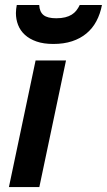

<svg xmlns="http://www.w3.org/2000/svg" viewBox="-20 -757 433 777"><path d="M16.1 0 124 -512.2H247.1L139.2 0ZM392.6 -736.8Q385.7 -700.7 370.1 -671.4Q354.5 -642.1 329.8 -621.6Q305.2 -601.1 271.7 -590.1Q238.3 -579.1 195.8 -579.1Q156.2 -579.1 127.7 -589.1Q99.1 -599.1 80.6 -616.2Q62 -633.3 53.2 -656Q44.4 -678.7 44.4 -704.1Q44.4 -712.4 45.4 -720.5Q46.4 -728.5 47.9 -736.8H138.7Q140.1 -709 156.2 -696Q172.4 -683.1 207.5 -683.1Q228.5 -683.1 243.9 -687Q259.3 -690.9 270.3 -697.8Q281.2 -704.6 289.1 -714.6Q296.9 -724.6 302.7 -736.8Z"/></svg>

Font: Clear Sans
Style: Bold Italic
Weight: 700
Italic angle: -12°
Foundry: Intel Corporation
Version: Version 1.00